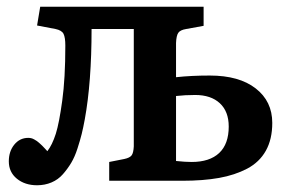

<svg xmlns="http://www.w3.org/2000/svg" viewBox="-20 -531 849 564"><path d="M88.9 13.2Q53.2 13.2 29.5 -6.1Q5.9 -25.4 5.9 -57.1Q5.9 -86.4 22 -106.2Q38.1 -126 63 -126Q67.4 -126 71.8 -125Q76.2 -124 81.1 -121.1Q85.9 -118.2 88.6 -116.5Q91.3 -114.7 96.9 -109.6Q102.5 -104.5 104 -103Q105.5 -101.6 112.1 -94.5Q118.7 -87.4 119.1 -86.9Q133.3 -105 144 -138.2Q153.8 -169.4 162.8 -235.1Q171.9 -300.8 171.9 -397Q171.9 -420.9 166.7 -431.4Q161.6 -441.9 143.1 -445.8L88.9 -456.1L98.1 -511.2H578.1V-455.1L526.9 -445.8Q509.3 -442.9 503.7 -434.6Q498 -426.3 497.1 -404.8V-304.2Q542 -309.1 596.2 -309.1Q682.6 -309.1 731.2 -271.2Q779.8 -233.4 779.8 -169.9Q779.8 -122.1 761 -88.4Q742.2 -54.7 706.1 -35.6Q669.9 -16.6 623.3 -8.3Q576.7 0 515.1 0H300.8V-55.2L345.2 -64Q361.3 -67.4 366.7 -74.7Q372.1 -82 373 -101.1V-445.8H249Q249 -289.1 229 -180.2Q224.6 -156.2 220 -137.5Q215.3 -118.7 207.5 -94.5Q199.7 -70.3 189.2 -52.7Q178.7 -35.2 164.8 -19.3Q150.9 -3.4 131.3 4.9Q111.8 13.2 88.9 13.2ZM543 -55.2Q595.7 -55.2 623.8 -81.5Q651.9 -107.9 651.9 -159.2Q651.9 -203.6 625.7 -227.8Q599.6 -252 553.2 -252Q524.4 -252 497.1 -249V-58.1Q524.4 -55.2 543 -55.2Z"/></svg>

Font: Literata Book SemiBold
Style: Regular
Weight: 600
Designer: Latin by Veronika Burian and Jose Scaglione. Greek by Irene Vlachou. Cyrillic by Vera Evstafieva
Foundry: TypeTogether
Version: Version 2.003;PS 002.003;hotconv 1.0.88;makeotf.lib2.5.64775